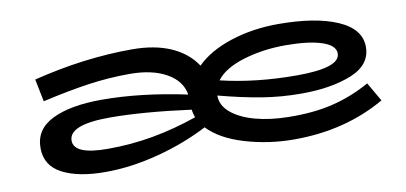

<svg xmlns="http://www.w3.org/2000/svg" viewBox="-55 -652 1759 831"><g transform="rotate(-10 825.0 -236.0)"><path d="M1581 -84Q1406 17 1181 17Q1069 17 965 -14Q861 -45 807 -102Q705 -49 584.5 -17.5Q464 14 351 14Q233 14 162.5 -22.5Q92 -59 92 -137Q92 -219 171.5 -258Q251 -297 389 -297Q560 -297 762 -254Q752 -315 689 -350.5Q626 -386 528 -386Q435 -386 345 -373Q255 -360 141 -334L121 -433Q345 -489 556 -489Q655 -489 726 -458Q797 -427 836 -368Q892 -424 988.5 -455.5Q1085 -487 1198 -487Q1361 -487 1458 -445Q1555 -403 1555 -324Q1555 -245 1466 -209Q1377 -173 1246 -173Q1157 -173 1072 -187Q987 -201 885 -228Q885 -184 924 -151.5Q963 -119 1028 -101.5Q1093 -84 1172 -83Q1281 -81 1366.5 -101.5Q1452 -122 1533 -167ZM906 -291Q1059 -254 1240 -254Q1430 -254 1430 -317Q1430 -353 1371.5 -372Q1313 -391 1212 -391Q1114 -391 1028 -365Q942 -339 906 -291ZM774 -152Q768 -168 765 -187Q555 -215 410 -215Q230 -215 230 -145Q230 -83 378 -83Q482 -83 579 -100.5Q676 -118 774 -152Z"/></g></svg>

Font: BioRhyme Expanded
Style: Bold
Weight: 700
Width: 7
Designer: Aoife Mooney
Foundry: Aoife Mooney Type
Version: Version 1.000